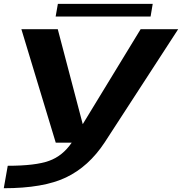

<svg xmlns="http://www.w3.org/2000/svg" viewBox="-28 -737 941 992"><path d="M260 0 82.5 -586H270.5L399.5 -95.5L698.5 -586H892.5L512 0Q430 124 313 179.8Q196 235.5 -8.5 235.5L12 119.5Q155.5 119.5 225.5 94Q295.5 69 342.5 0ZM259.5 -651.5 271 -717H761L750 -651.5Z"/></svg>

Font: Anybody UltraExpanded SemiBold
Style: Italic
Weight: 600
Width: 9
Italic angle: -10°
Designer: Tyler Finck
Foundry: Etcetera Type Company
Version: Version 1.010; ttfautohint (v1.8.3) -l 8 -r 50 -G 200 -x 14 